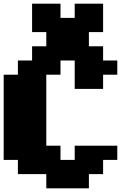

<svg xmlns="http://www.w3.org/2000/svg" viewBox="-20 -944 656 1041"><path d="M0 -77V-539H77V-616H154V-693H231V-770H154V-924H308V-847H385V-924H539V-770H462V-693H539V-616H616V-539H539V-462H385V-616H308V-539H231V-154H308V-77H385V-154H616V-77H539V0H462V77H231V0H77V-77Z"/></svg>

Font: Coral Pixels
Style: Regular
Weight: 400
Designer: Tanukizamurai
Foundry: TanukiFont
Version: Version 1.000; ttfautohint (v1.8.4.7-5d5b)